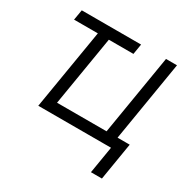

<svg xmlns="http://www.w3.org/2000/svg" viewBox="-154 -663 945 961"><g transform="rotate(30 318.0 -182.5)"><path d="M392.1 -522.5 382.3 -462.9H39.1L49.3 -522.5ZM99.6 0 186.5 -522.5H250L173.3 -60.1H459.5L536.1 -522.5H599.6L513.2 0ZM494.1 156.2 520 0H478L488.3 -60.1H593.3L557.6 156.2Z"/></g></svg>

Font: Inter 28pt Light
Style: Italic
Weight: 300
Italic angle: -9.3988°
Designer: Rasmus Andersson
Foundry: rsms
Version: Version 4.001;git-66647c0bb